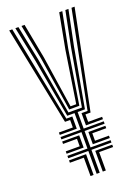

<svg xmlns="http://www.w3.org/2000/svg" viewBox="-151 -866 681 933"><g transform="rotate(-20 189.5 -400.0)"><path d="M181.4 0V-118.2H77.6V-130.6H181.4V-215.7H77.6V-228H181.4V-314H143.6L89.5 -618.5L52.2 -800H68L104.6 -618.5L154.5 -327H224.2L274.3 -618.5L310.7 -800H326.5L289.4 -618.5L235.1 -314H197.3V-228H301V-215.7H197.3V-130.6H301V-118.2H197.3V0ZM149.7 0V-95H77.6V-107.3H165.6V0ZM213.1 0V-107.3H301V-95H228.9V0ZM77.6 -141.5V-153.9H149.7V-192.4H77.6V-204.8H165.6V-141.5ZM213.1 -141.5V-204.8H301V-192.4H228.9V-153.9H301V-141.5ZM77.6 -239V-251.3H149.7V-290H123.3L20.3 -800H36.1L134.7 -302.3H165.6V-239ZM163 -339.4 119.3 -618.5 83.9 -800H99.7L134 -618.5L174.3 -351.7H203.7L244.9 -618.5L279 -800H294.8L259.6 -618.5L215.4 -339.4ZM213.1 -239V-302.3H244.4L342.5 -800H358.4L255.4 -290H228.9V-251.3H301V-239Z"/></g></svg>

Font: Big Shoulders Inline Text Thin
Style: Regular
Weight: 100
Designer: Patric King
Foundry: XO Type Co
Version: Version 2.002